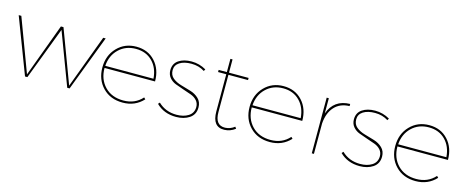

<svg xmlns="http://www.w3.org/2000/svg" viewBox="-36 -1176 4187 1723"><g transform="rotate(15 2057.5 -315.0)"><path d="M621.1 0H599.1L415 -488.8L229 0H207L9.8 -517.1H34.2L219.2 -22.9L401.9 -517.1H425.8L610.8 -22.9L794.9 -517.1H817.9Z M877.9 -278.8H1325.7Q1318.8 -377 1259.8 -437Q1200.7 -497.1 1106 -497.1Q1011.2 -497.1 948 -436.5Q884.8 -376 877.9 -278.8ZM1288.6 -95.2 1302.7 -81.1Q1227.5 0 1112.5 0Q997.6 0 927 -73Q856.4 -146 856.4 -258.3Q856.4 -370.6 927 -443.8Q997.6 -517.1 1105 -517.1Q1212.4 -517.1 1279.1 -444.6Q1345.7 -372.1 1345.7 -258.8H876.5Q876.5 -153.8 940.9 -86.9Q1005.4 -20 1113.5 -20Q1221.7 -20 1288.6 -95.2Z M1753.4 -480 1743.7 -462.9Q1690.4 -497.1 1621.6 -497.1Q1552.7 -497.1 1512.2 -470.9Q1471.7 -444.8 1471.7 -398.4Q1471.7 -352.1 1503.7 -325.9Q1535.6 -299.8 1581.1 -286.9Q1626.5 -273.9 1672.6 -260Q1718.8 -246.1 1750.7 -215.1Q1782.7 -184.1 1782.7 -133.8Q1782.7 -67.9 1732.2 -33.9Q1681.6 0 1608.4 0Q1495.6 0 1423.3 -71.8L1436.5 -86.9Q1505.4 -20 1608.4 -20Q1673.3 -20 1717 -47.6Q1760.7 -75.2 1762.7 -128.9Q1763.7 -166 1741.7 -191.4Q1719.7 -216.8 1684.6 -229.5Q1649.4 -242.2 1608.9 -255.6Q1568.4 -269 1533.4 -282.5Q1498.5 -295.9 1475.1 -324Q1451.7 -352.1 1451.7 -393.1Q1451.7 -454.1 1498.3 -485.6Q1544.9 -517.1 1617.4 -517.1Q1689.9 -517.1 1753.4 -480Z M1966.3 -142.1Q1965.8 -17.6 2059.6 -20.5Q2107.4 -22.5 2146.5 -53.2L2158.2 -37.1Q2112.3 -2 2057.1 -0.5Q1946.3 2.4 1946.3 -142.1V-486.8H1870.1V-506.8H1946.3V-629.9H1966.3V-506.8H2148.4V-486.8H1966.3Z M2245.6 -278.8H2693.4Q2686.5 -377 2627.4 -437Q2568.4 -497.1 2473.6 -497.1Q2378.9 -497.1 2315.7 -436.5Q2252.4 -376 2245.6 -278.8ZM2656.2 -95.2 2670.4 -81.1Q2595.2 0 2480.2 0Q2365.2 0 2294.7 -73Q2224.1 -146 2224.1 -258.3Q2224.1 -370.6 2294.7 -443.8Q2365.2 -517.1 2472.7 -517.1Q2580.1 -517.1 2646.7 -444.6Q2713.4 -372.1 2713.4 -258.8H2244.1Q2244.1 -153.8 2308.6 -86.9Q2373 -20 2481.2 -20Q2589.4 -20 2656.2 -95.2Z M2891.1 -517.1V-376Q2939.9 -514.2 3089.4 -517.1V-497.1Q3001.5 -495.1 2950 -438.5Q2898.4 -381.8 2891.1 -283.2V0H2871.1V-517.1Z M3459 -480 3449.2 -462.9Q3396 -497.1 3327.1 -497.1Q3258.3 -497.1 3217.8 -470.9Q3177.2 -444.8 3177.2 -398.4Q3177.2 -352.1 3209.2 -325.9Q3241.2 -299.8 3286.6 -286.9Q3332 -273.9 3378.2 -260Q3424.3 -246.1 3456.3 -215.1Q3488.3 -184.1 3488.3 -133.8Q3488.3 -67.9 3437.7 -33.9Q3387.2 0 3314 0Q3201.2 0 3128.9 -71.8L3142.1 -86.9Q3210.9 -20 3314 -20Q3378.9 -20 3422.6 -47.6Q3466.3 -75.2 3468.3 -128.9Q3469.2 -166 3447.3 -191.4Q3425.3 -216.8 3390.1 -229.5Q3355 -242.2 3314.5 -255.6Q3273.9 -269 3239 -282.5Q3204.1 -295.9 3180.7 -324Q3157.2 -352.1 3157.2 -393.1Q3157.2 -454.1 3203.9 -485.6Q3250.5 -517.1 3323 -517.1Q3395.5 -517.1 3459 -480Z M3599.1 -278.8H4046.9Q4040 -377 3981 -437Q3921.9 -497.1 3827.1 -497.1Q3732.4 -497.1 3669.2 -436.5Q3606 -376 3599.1 -278.8ZM4009.8 -95.2 4023.9 -81.1Q3948.7 0 3833.7 0Q3718.8 0 3648.2 -73Q3577.6 -146 3577.6 -258.3Q3577.6 -370.6 3648.2 -443.8Q3718.8 -517.1 3826.2 -517.1Q3933.6 -517.1 4000.2 -444.6Q4066.9 -372.1 4066.9 -258.8H3597.7Q3597.7 -153.8 3662.1 -86.9Q3726.6 -20 3834.7 -20Q3942.9 -20 4009.8 -95.2Z"/></g></svg>

Font: Montserrat-Hairline
Style: Regular
Weight: 250
Designer: Julieta Ulanovsky
Foundry: Julieta Ulanovsky
Version: Version 1.000;PS 002.000;hotconv 1.0.70;makeotf.lib2.5.58329